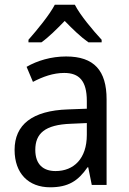

<svg xmlns="http://www.w3.org/2000/svg" viewBox="-20 -786 548 816"><path d="M298 -766H213C190 -722 138 -659 101 -617V-606H156C187 -628 221 -662 255 -697C289 -662 323 -629 356 -606H412V-617C375 -657 321 -721 298 -766ZM261 -546C197 -546 138 -528 93 -502L120 -438C162 -460 206 -476 253 -476C316 -476 349 -443 349 -357V-324L269 -321C117 -316 42 -256 42 -149C42 -49 101 10 193 10C270 10 312 -17 352 -75H355L370 0H433V-364C433 -486 380 -546 261 -546ZM281 -260 349 -263V-213C349 -111 293 -59 216 -59C164 -59 130 -87 130 -149C130 -218 170 -256 281 -260Z"/></svg>

Font: Noto Sans Arabic UI SmCn
Style: Regular
Weight: 400
Width: 4
Designer: Monotype Design Team, Nadine Chahine and Nizar Qandah
Foundry: Monotype Imaging Inc.
Version: Version 2.010